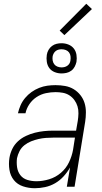

<svg xmlns="http://www.w3.org/2000/svg" viewBox="-20 -989 540 1017"><path d="M164 8Q132 8 102 -2Q72 -12 53.5 -35Q35 -58 30 -89.5Q25 -121 30 -153Q34 -177 45 -200Q56 -223 75 -240.5Q94 -258 117.5 -269Q141 -280 165 -286Q189 -292 213 -294.5Q237 -297 261 -297H383L392 -349Q395 -368 395.5 -388Q396 -408 390.5 -426Q385 -444 374 -459Q363 -474 347.5 -484Q332 -494 313 -497.5Q294 -501 274 -501Q249 -501 223 -495.5Q197 -490 174 -475Q151 -460 135.5 -437Q120 -414 115 -389H75Q80 -411 89 -431.5Q98 -452 113 -470Q128 -488 147 -501.5Q166 -515 187.5 -523.5Q209 -532 230.5 -535Q252 -538 274 -538Q300 -538 325 -533.5Q350 -529 370.5 -516.5Q391 -504 406 -485Q421 -466 428 -443Q435 -420 435 -394Q435 -368 431 -343L375 0H334L351 -102Q337 -77 317 -55Q297 -33 272 -18.5Q247 -4 219 2Q191 8 164 8ZM173 -29Q206 -29 240.5 -39.5Q275 -50 302.5 -73.5Q330 -97 345.5 -129.5Q361 -162 367 -196L377 -260H261Q242 -260 222.5 -258.5Q203 -257 183.5 -252.5Q164 -248 145 -240.5Q126 -233 109.5 -220Q93 -207 83.5 -188.5Q74 -170 70 -151Q67 -127 70.5 -103Q74 -79 88 -61Q102 -43 125 -36Q148 -29 173 -29ZM306 -600Q287 -600 269.5 -607Q252 -614 241.5 -628Q231 -642 228 -661Q225 -680 228 -699Q230 -712 237 -724.5Q244 -737 255.5 -745.5Q267 -754 280 -757Q293 -760 306 -760Q325 -760 342.5 -753Q360 -746 371 -732Q382 -718 385 -699Q388 -680 385 -661Q382 -648 375.5 -635.5Q369 -623 357.5 -614.5Q346 -606 332.5 -603Q319 -600 306 -600ZM306 -632Q314 -632 322 -634Q330 -636 337 -641Q344 -646 348 -653Q352 -660 353 -668Q355 -680 353.5 -691.5Q352 -703 345.5 -711.5Q339 -720 328.5 -724Q318 -728 306 -728Q298 -728 290 -726Q282 -724 275.5 -719Q269 -714 265 -707Q261 -700 259 -692Q257 -680 259 -668.5Q261 -657 267.5 -648.5Q274 -640 284.5 -636Q295 -632 306 -632ZM321 -803 296 -827 437 -969 467 -941Z"/></svg>

Font: Iosevka Curly XLtObl
Style: Regular
Weight: 200
Italic angle: -9°
Monospace: yes
Designer: Belleve Invis
Foundry: Belleve Invis
Version: Version 11.1.0; ttfautohint (v1.8.3)